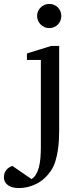

<svg xmlns="http://www.w3.org/2000/svg" viewBox="-99 -728 411 977"><path d="M202.1 -64Q202.1 -41.5 200.7 -14.9Q199.2 11.7 195.1 38.6Q190.9 65.4 183.3 90.8Q175.8 116.2 163.1 136.2Q132.3 183.6 88.4 206.3Q44.4 229 -2.9 229Q-18.6 229 -32.2 225.8Q-45.9 222.7 -56.4 215.8Q-66.9 209 -73 198.5Q-79.1 188 -79.1 173.8Q-79.1 161.1 -75.2 151.6Q-71.3 142.1 -65.2 135Q-59.1 127.9 -51.3 123.3Q-43.5 118.7 -36.1 116.2L61 183.1Q74.7 175.3 84 159.9Q93.3 144.5 98.9 123.3Q104.5 102.1 106.7 75.9Q108.9 49.8 108.9 21V-422.9H38.1V-456.1L161.1 -494.1H202.1ZM212.9 -647Q212.9 -634.3 208.3 -622.8Q203.6 -611.3 195.3 -603Q187 -594.7 175.8 -589.8Q164.6 -585 151.9 -585Q139.2 -585 127.9 -589.8Q116.7 -594.7 108.2 -603Q99.6 -611.3 94.7 -622.8Q89.8 -634.3 89.8 -647Q89.8 -659.7 94.7 -670.9Q99.6 -682.1 108.2 -690.4Q116.7 -698.7 127.9 -703.4Q139.2 -708 151.9 -708Q164.6 -708 175.8 -703.4Q187 -698.7 195.3 -690.4Q203.6 -682.1 208.3 -670.9Q212.9 -659.7 212.9 -647Z"/></svg>

Font: Charis SIL
Style: Regular
Weight: 400
Foundry: SIL International
Version: Version 4.112